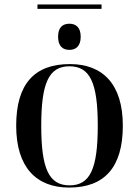

<svg xmlns="http://www.w3.org/2000/svg" viewBox="-20 -836 627 866"><path d="M149 -796H438V-816H149ZM293 -611C321 -611 344 -627 344 -670C344 -714 321 -729 293 -729C264 -729 242 -714 242 -670C242 -627 264 -611 293 -611ZM292 10C451 10 534 -81 534 -269C534 -457 443 -547 295 -547C135 -547 53 -457 53 -269C53 -81 144 10 292 10ZM294 0C201 0 166 -74 166 -269C166 -463 201 -537 293 -537C386 -537 421 -463 421 -269C421 -74 386 0 294 0Z"/></svg>

Font: Noto Serif Display Medium
Style: Regular
Weight: 500
Designer: Monotype Design Team
Foundry: Monotype Imaging Inc.
Version: Version 2.009